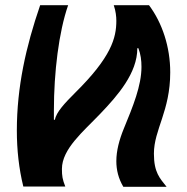

<svg xmlns="http://www.w3.org/2000/svg" viewBox="-20 -720 722 741"><path d="M45 -216C45 -142 53 -69 70 0H232C221 -28 219 -41 219 -68C219 -145 302 -213 366 -280C435 -352 510 -438 510 -534H514C523 -511 526 -487 526 -462C526 -389 493 -309 458 -224C440 -180 429 -138 429 -98C429 -64 437 -31 456 1H623C597 -32 574 -54 574 -127C574 -220 637 -291 637 -441C637 -539 606 -632 555 -700H419C427 -677 429 -655 429 -640C429 -574 410 -500 269 -361C230 -322 197 -287 192 -258H188V-294C188 -441 207 -597 243 -700H135C80 -540 45 -384 45 -216Z"/></svg>

Font: Brassia
Style: Regular
Weight: 400
Designer: Ariel Martín Pérez
Foundry: Tunera Type Foundry
Version: Version 1.600;hotconv 1.0.109;makeotfexe 2.5.65596